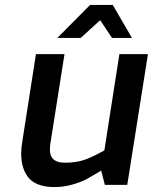

<svg xmlns="http://www.w3.org/2000/svg" viewBox="-20 -751 621 780"><path d="M213 -597 346 -731H438L516 -597H435L387 -669L308 -597ZM70 -172 126 -531H242L185 -170Q178 -125 193.5 -107.5Q209 -90 243 -90Q288 -90 321 -101Q354 -112 404 -140L465 -531H581L497 0H406L391 -58Q353 -35 332 -23.5Q311 -12 275 -1.5Q239 9 201 9Q118 9 87.5 -40.5Q57 -90 70 -172Z"/></svg>

Font: Exo
Style: DemiBoldItalic
Weight: 600
Designer: Natanael Gama
Version: Version 1